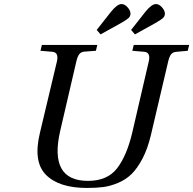

<svg xmlns="http://www.w3.org/2000/svg" viewBox="-20 -914 955 949"><path d="M628 -766 698 -855Q729 -894 751 -894Q766 -894 780.5 -878Q795 -862 795 -846Q795 -834 785.5 -825Q776 -816 748 -800L647 -744ZM458 -766 528 -855Q559 -894 581 -894Q596 -894 610.5 -878Q625 -862 625 -846Q625 -834 615.5 -825Q606 -816 578 -800L477 -744ZM177 -256 261 -609Q272 -655 239 -658L180 -663L187 -692H461L454 -663L399 -659Q381 -658 372 -646.5Q363 -635 357 -609L278 -269Q220 -20 415 -20Q511 -20 559 -82.5Q607 -145 634 -260L715 -609Q726 -655 693 -658L634 -663L641 -692H915L908 -663L853 -658Q835 -657 826 -646Q817 -635 811 -609L726 -247Q710 -179 684.5 -130.5Q659 -82 630.5 -54Q602 -26 563.5 -10Q525 6 490.5 10.5Q456 15 410 15Q272 15 207.5 -49.5Q143 -114 177 -256Z"/></svg>

Font: Lingua Franca
Style: Italic
Weight: 400
Italic angle: -13°
Version: Version 1.19